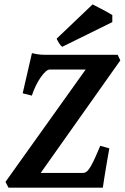

<svg xmlns="http://www.w3.org/2000/svg" viewBox="-20 -869 577 889"><path d="M168.5 -68.4H365.2Q375 -68.4 383.8 -76.7Q392.6 -85 401.6 -101.1Q410.6 -117.2 421.1 -140.4Q431.6 -163.6 444.3 -193.8L486.3 -182.1Q483.4 -166.5 479 -141.4Q474.6 -116.2 470.2 -89.6Q465.8 -63 461.9 -38.6Q458 -14.2 456.1 0H19.5L5.4 -26.9L376.5 -546.9H209Q201.7 -546.9 191.2 -537.6Q180.7 -528.3 169.2 -512Q157.7 -495.6 146.7 -473.6Q135.7 -451.7 127.4 -426.3L85 -437L127.9 -623Q140.1 -620.1 149.9 -618.4Q159.7 -616.7 169.4 -616Q179.2 -615.2 189.5 -615.2H524.9L537.1 -589.4ZM500 -766.6 268.1 -652.3Q261.2 -656.7 253.9 -668.5Q246.6 -680.2 242.2 -689.9L408.7 -848.6Q419.4 -843.3 432.6 -836.4Q445.8 -829.6 458.3 -823Q470.7 -816.4 481.7 -810.1Q492.7 -803.7 500 -799.3Z"/></svg>

Font: Gentium Book Basic
Style: Bold Italic
Weight: 700
Italic angle: -8°
Designer: J. Victor Gaultney and Annie Olsen
Foundry: SIL International
Version: Version 1.102; 2013; Maintenance release